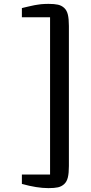

<svg xmlns="http://www.w3.org/2000/svg" viewBox="-20 -824 466 981"><path d="M332 24.4Q332 60.5 326.7 82.5Q321.3 104.5 307.9 116.7Q294.4 128.9 276.4 133.1Q258.3 137.2 227.5 137.2Q168.9 137.2 91.8 115.7V67.9H235.8V-735.8H91.8V-782.7Q93.8 -783.2 106.9 -786.4Q120.1 -789.6 123.5 -790.3Q127 -791 138.7 -793.7Q150.4 -796.4 155.8 -797.4Q161.1 -798.3 171.9 -800Q182.6 -801.8 189.9 -802.5Q197.3 -803.2 207.5 -803.7Q217.8 -804.2 227.5 -804.2Q258.3 -804.2 276.4 -800Q294.4 -795.9 307.9 -783.7Q321.3 -771.5 326.7 -749.5Q332 -727.5 332 -691.4Z"/></svg>

Font: HaufeMerriweather
Style: Regular
Weight: 400
Designer: Eben Sorkin ( eben@eyebytes.com )
Foundry: Eben Sorkin
Version: Version 1.56